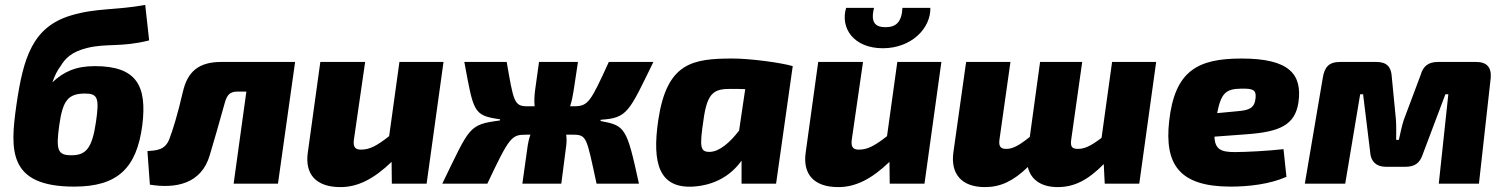

<svg xmlns="http://www.w3.org/2000/svg" viewBox="-20 -750 6146 784"><path d="M367 -480C288 -480 239 -456 194 -414C203 -440 213 -461 228 -481C247 -512 272 -538 335 -554C415 -574 474 -556 589 -585L573 -730C456 -708 372 -718 270 -687C113 -640 75 -515 47 -321C21 -137 12 12 283 12C461 12 538 -64 561 -238C581 -399 539 -480 367 -480ZM372 -253C356 -142 330 -116 271 -116C215 -116 208 -138 222 -239C236 -338 257 -368 327 -368C379 -368 386 -350 372 -253Z M1185 -497H883C792 -497 746 -458 727 -376C705 -281 685 -217 671 -181C653 -136 618 -136 582 -133L592 4C696 21 803 2 837 -118C853 -171 877 -255 897 -327C907 -365 920 -376 951 -376H986L934 0H1115Z M1611 -497 1569 -194C1519 -155 1490 -139 1454 -139C1432 -139 1421 -148 1425 -179L1471 -497H1288L1237 -128C1224 -39 1270 14 1370 14C1440 14 1505 -18 1579 -89L1580 0H1722L1791 -497Z M2432 -256 2433 -261C2542 -268 2548 -292 2648 -497H2466C2391 -333 2382 -316 2323 -316H2308C2315 -338 2319 -359 2322 -378L2340 -497H2181L2165 -382C2162 -358 2161 -336 2163 -316H2133C2079 -316 2077 -336 2049 -497H1876C1914 -293 1912 -278 2022 -263L2021 -258C1892 -241 1899 -232 1786 0H1970C2060 -191 2069 -200 2127 -200H2146C2140 -184 2137 -169 2135 -157L2113 0H2272L2292 -155C2294 -169 2294 -184 2292 -200H2320C2377 -200 2375 -188 2416 0H2589C2539 -230 2533 -237 2432 -256Z M2972 -511C2807 -511 2703 -494 2668 -260C2641 -79 2674 19 2809 12C2895 7 2963 -31 3008 -94V0H3149L3217 -480C3170 -494 3044 -511 2972 -511ZM2881 -130C2838 -128 2836 -149 2853 -263C2868 -374 2898 -387 2963 -387C2983 -387 3003 -387 3023 -386L2998 -217C2961 -168 2918 -132 2881 -130Z M3585 -553C3701 -553 3781 -634 3779 -718H3665C3662 -658 3637 -639 3596 -639C3554 -639 3534 -658 3549 -718H3435C3410 -634 3467 -553 3585 -553ZM3644 -497 3602 -194C3552 -155 3523 -139 3487 -139C3465 -139 3454 -148 3458 -179L3504 -497H3321L3270 -128C3257 -39 3303 14 3403 14C3473 14 3538 -18 3612 -89L3613 0H3755L3824 -497Z M4521 -497 4478 -187C4433 -153 4408 -142 4382 -142C4358 -142 4350 -150 4354 -179L4399 -497H4227L4185 -191C4138 -153 4113 -142 4089 -142C4069 -142 4057 -149 4061 -179L4106 -497H3925L3873 -128C3861 -40 3906 14 4002 14C4066 14 4118 -11 4177 -68C4189 -16 4232 14 4299 14C4367 14 4423 -15 4487 -80L4491 0H4632L4701 -497Z M5050 -511C4871 -511 4777 -462 4754 -255C4735 -81 4793 12 5005 12C5079 12 5166 2 5233 -28L5221 -141C5161 -134 5067 -129 5023 -129C4967 -129 4941 -139 4939 -192L5074 -202C5205 -212 5268 -239 5282 -332C5298 -446 5246 -511 5050 -511ZM5107 -350C5103 -307 5079 -300 5034 -296L4950 -288C4966 -369 4985 -387 5047 -388C5097 -389 5110 -383 5107 -350Z M6008 -497H5851C5813 -497 5791 -480 5781 -444L5712 -260C5703 -232 5699 -209 5692 -179H5681C5681 -210 5682 -233 5680 -262L5663 -437C5661 -477 5642 -497 5601 -497H5452C5407 -497 5388 -477 5381 -430L5308 0H5473L5534 -365H5546L5575 -128C5577 -91 5600 -69 5638 -69H5719C5757 -69 5778 -84 5790 -121L5882 -365H5894L5855 0H6019L6067 -431C6071 -475 6051 -497 6008 -497Z"/></svg>

Font: Exo 2 Extra Bold
Style: Italic
Weight: 800
Italic angle: -8°
Designer: Natanael Gama
Version: Version 1.001;PS 001.001;hotconv 1.0.88;makeotf.lib2.5.64775